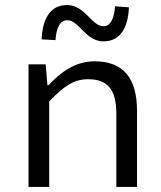

<svg xmlns="http://www.w3.org/2000/svg" viewBox="-20 -741 640 761"><path d="M93 0H175V-339C232 -398 271 -427 329 -427C409 -427 441 -383 441 -291V0H523V-302C523 -430 470 -498 355 -498C279 -498 223 -457 172 -403H168L161 -486H93ZM390 -577C459 -577 488 -635 491 -712L436 -716C433 -670 419 -637 390 -637C343 -637 317 -721 246 -721C177 -721 148 -663 145 -585L200 -582C203 -629 217 -661 247 -661C293 -661 319 -577 390 -577Z"/></svg>

Font: Hasklig
Style: Regular
Weight: 400
Monospace: yes
Designer: Paul D. Hunt, Teo Tuominen
Foundry: Adobe Systems Incorporated
Version: Version 2.030;PS 1.0;hotconv 16.6.51;makeotf.lib2.5.65220